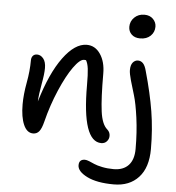

<svg xmlns="http://www.w3.org/2000/svg" viewBox="-63 -780 1007 1098"><g transform="rotate(5 440.5 -231.0)"><path d="M708 -585Q677.2 -585 659.2 -602.3Q641.1 -619.6 641.1 -646Q641.1 -677.7 664.1 -700Q687 -722.2 721.2 -722.2Q752.9 -722.2 771.5 -703.1Q790 -684.1 790 -659.2Q790 -627.9 767.8 -606.4Q745.6 -585 708 -585ZM539.1 30.8Q429.2 30.8 429.2 -291Q429.2 -355.5 425.3 -386.2Q421.4 -417 411.1 -434.1Q409.7 -434.1 405.8 -434.6Q401.9 -435.1 399.9 -435.1Q376 -435.1 339.6 -384.3Q303.2 -333.5 265.6 -246.1Q228 -158.7 204.1 -63Q194.3 -23.4 180.9 -6.8Q167.5 9.8 146 9.8Q110.4 9.8 91.1 -34.2Q71.8 -78.1 71.8 -150.9Q71.8 -208 84.5 -276.6Q97.2 -345.2 97.2 -405.8Q97.2 -421.9 105.7 -431.9Q114.3 -441.9 129.9 -441.9Q150.4 -441.9 165.8 -423.1Q181.2 -404.3 181.2 -368.2Q181.2 -334.5 170.2 -275.6Q159.2 -216.8 157.2 -174.8Q206.5 -340.3 273.4 -431.2Q340.3 -522 408.2 -522Q456.5 -522 486.3 -478Q516.1 -434.1 516.1 -366.2Q516.1 -224.6 525.9 -150.4Q535.6 -76.2 566.9 -49.8Q583 -35.6 583 -14.2Q583 3.9 570.8 17.3Q558.6 30.8 539.1 30.8ZM630.9 259.8Q533.7 259.8 477.3 231.7Q420.9 203.6 420.9 168Q420.9 133.8 455.1 133.8Q464.4 133.8 479.5 139.9Q494.6 146 510.7 153.3Q526.9 160.6 556.9 166.7Q586.9 172.9 622.1 172.9Q677.7 172.9 707.8 140.6Q737.8 108.4 737.8 46.9Q737.8 -48.8 726.6 -131.1Q715.3 -213.4 701.9 -257.3Q688.5 -301.3 677.2 -340.6Q666 -379.9 666 -399.9Q666 -428.7 678.2 -443.4Q690.4 -458 708 -458Q724.6 -458 736.8 -445.3Q749 -432.6 756.8 -401.9Q792 -277.8 808.6 -175.3Q825.2 -72.8 825.2 40Q825.2 146.5 772.9 203.1Q720.7 259.8 630.9 259.8Z"/></g></svg>

Font: Shantell Sans Irregular
Style: Regular
Weight: 400
Designer: Stephen Nixon, Anya Danilova, Shantell Martin
Foundry: Arrow Type
Version: Version 1.006;[9816181b4]